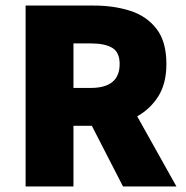

<svg xmlns="http://www.w3.org/2000/svg" viewBox="-20 -670 670 690"><path d="M72 0V-650H318Q388 -650 447 -631.5Q506 -613 542 -567Q578 -521 578 -440Q578 -370 549 -324Q520 -278 473 -252L614 0H422L310 -218H244V0ZM244 -354H306Q410 -354 410 -440Q410 -482 383.5 -498Q357 -514 306 -514H244Z"/></svg>

Font: Assistant ExtraBold
Style: Regular
Weight: 800
Designer: Hebrew By Ben Nathan, Latin by Paul Hunt
Version: Version 3.000